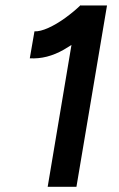

<svg xmlns="http://www.w3.org/2000/svg" viewBox="-20 -721 461 741"><path d="M164 0 271 -638 292 -700H393L275 0ZM95 -496 113 -600Q135 -599 167 -613.5Q199 -628 232 -652Q265 -676 291 -701L355 -624Q292 -567 226.5 -529.5Q161 -492 95 -496Z"/></svg>

Font: Figtree SemiBold
Style: Italic
Weight: 600
Italic angle: -9.5°
Foundry: Erik Kennedy
Version: Version 2.001;gftools[0.9.30]